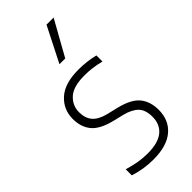

<svg xmlns="http://www.w3.org/2000/svg" viewBox="-259 -858 917 917"><g transform="rotate(-45 200.0 -399.5)"><path d="M180 9Q112.5 9 52.5 -11V-52Q89 -41 119.2 -36Q149.5 -31 180.5 -31Q250.5 -31 285.5 -59Q320.5 -87 320.5 -139Q320.5 -185 298 -208.5Q275.5 -232 228 -244L170.5 -258Q100.5 -276 72 -311.2Q43.5 -346.5 43.5 -400.5Q43.5 -464.5 90 -506.5Q136.5 -548.5 228.5 -548.5Q259 -548.5 285.8 -545.2Q312.5 -542 338 -535.5V-494.5Q308 -502 282.8 -505.2Q257.5 -508.5 229.5 -508.5Q154.5 -508.5 121 -477.8Q87.5 -447 87.5 -402.5Q87.5 -362 108.5 -337.2Q129.5 -312.5 177.5 -300.5L234.5 -287Q308 -268.5 336.5 -232.5Q365 -196.5 365 -141.5Q365 -71.5 317.5 -31.2Q270 9 180 9ZM183.5 -630.5 273.5 -808H321.5L222.5 -630.5Z"/></g></svg>

Font: Encode Sans SmCnd XLt
Style: Regular
Weight: 200
Width: 4
Designer: Multiple Designers
Foundry: Impallari Type
Version: Version 3.002; ttfautohint (v1.8.3) -l 8 -r 50 -G 200 -x 14 